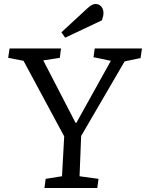

<svg xmlns="http://www.w3.org/2000/svg" viewBox="-20 -943 732 963"><path d="M359 -327H363L536 -638L449 -656L455 -700H692L685 -652L605 -635L387 -261L379 -59L474 -46L468 0H203L209 -46L291 -59L302 -259L98 -638L21 -653L28 -700H286L280 -653L197 -640ZM418 -901Q430 -912 439.5 -917.5Q449 -923 459 -923Q477 -923 488 -910Q499 -897 499 -878Q499 -870 497 -861Q495 -852 491 -841L307 -754L288 -781Z"/></svg>

Font: Literata
Style: Italic
Weight: 400
Italic angle: -2°
Designer: Latin by Veronika Burian and Jose Scaglione. Greek by Irene Vlachou. Cyrillic by Vera Evstafieva
Foundry: TypeTogether
Version: Version 3.103;gftools[0.9.29]